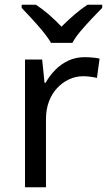

<svg xmlns="http://www.w3.org/2000/svg" viewBox="-20 -786 453 806"><path d="M335 -546Q350 -546 367.5 -544.5Q385 -543 398 -540L387 -459Q374 -462 358.5 -464Q343 -466 329 -466Q298 -466 270 -453Q242 -440 220 -416.5Q198 -393 185.5 -360Q173 -327 173 -286V0H85V-536H157L167 -438H171Q188 -468 212 -492.5Q236 -517 267 -531.5Q298 -546 335 -546ZM194 -606Q181 -629 159 -655.5Q137 -682 113 -708Q89 -734 71 -753V-766H131Q157 -749 185 -725Q213 -701 238 -674Q265 -701 293 -725Q321 -749 347 -766H409V-753Q390 -734 365.5 -708Q341 -682 318.5 -655.5Q296 -629 284 -606Z"/></svg>

Font: Noto Sans Armenian
Style: Regular
Weight: 400
Designer: Monotype Design Team
Foundry: Monotype Imaging Inc.
Version: Version 2.007